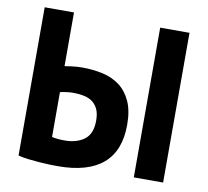

<svg xmlns="http://www.w3.org/2000/svg" viewBox="-79 -787 956 884"><g transform="rotate(10 399.0 -345.0)"><path d="M600 -700H737V0H600ZM60 -700H197V-449Q208 -451 232 -454Q256 -457 279 -457Q329 -457 374.5 -447Q420 -437 454 -411.5Q488 -386 508 -342.5Q528 -299 528 -233Q528 -111 457 -50.5Q386 10 246 10Q232 10 210 9.5Q188 9 162.5 7Q137 5 110 2Q83 -1 60 -7ZM256 -112Q313 -112 348.5 -138.5Q384 -165 384 -227Q384 -260 374 -281Q364 -302 347 -314Q330 -326 307 -330.5Q284 -335 257 -335Q243 -335 224 -332.5Q205 -330 197 -327V-118Q208 -115 223.5 -113.5Q239 -112 256 -112Z"/></g></svg>

Font: PTSans
Style: Bold
Weight: 700
Designer: A.Korolkova, O.Umpeleva, V.Yefimov
Foundry: ParaType Ltd
Version: Version 2.003W OFL